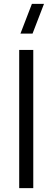

<svg xmlns="http://www.w3.org/2000/svg" viewBox="-20 -980 273 1000"><path d="M149.5 -805H86.5L146.2 -960H209.2ZM80 0V-720H153.3V0Z"/></svg>

Font: Manrope ExtraLight
Style: Regular
Weight: 200
Designer: Mikhail Sharanda
Foundry: Mikhail Sharanda
Version: Version 4.505